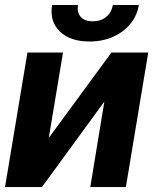

<svg xmlns="http://www.w3.org/2000/svg" viewBox="-22 -759 621 779"><path d="M176 -199.6 430.1 -545.9H579.5L488.7 0H344.3L401.4 -346.9L148.2 0H-1.6L89.3 -545.9H233.6ZM341 -590.6Q262.7 -590.6 220.6 -631.6Q178.4 -672.6 189.4 -738.7H294.4Q289.6 -708.4 305.6 -690.4Q321.7 -672.5 354.5 -672.5Q386.7 -672.5 408.7 -690.4Q430.8 -708.4 435.6 -738.7H541.3Q534.1 -694.7 506.3 -661.4Q478.5 -628.1 436 -609.4Q393.5 -590.6 341 -590.6Z"/></svg>

Font: Inter Tight
Style: Italic
Weight: 400
Italic angle: -9.39999°
Designer: Rasmus Andersson
Foundry: rsms
Version: Version 3.002